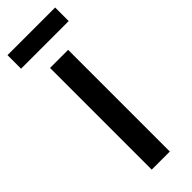

<svg xmlns="http://www.w3.org/2000/svg" viewBox="-251 -704 721 721"><g transform="rotate(-45 109.5 -343.5)"><path d="M236 -687H-17V-615H236ZM158 0V-540H62V0Z"/></g></svg>

Font: Noto Sans Myanmar UI ExtraCondensed Medium
Style: Regular
Weight: 500
Width: 2
Designer: Monotype Design Team
Foundry: Monotype Imaging Inc.
Version: Version 2.103